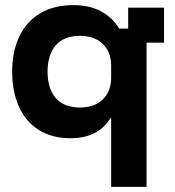

<svg xmlns="http://www.w3.org/2000/svg" viewBox="-20 -530 683 750"><path d="M414.2 200V-68.3H410.8Q389.2 -30.8 349.6 -10.4Q310 10 255 10Q183.3 10 132.1 -22.1Q80.8 -54.2 54.2 -112.9Q27.5 -171.7 27.5 -250Q27.5 -328.3 55 -386.7Q82.5 -445 136.2 -477.5Q190 -510 266.7 -510Q330 -510 374.6 -485.8Q419.2 -461.7 445.8 -418.3H480.8V-500H620.8V-363.3H552.5V200ZM292.5 -110Q348.3 -110 381.2 -141.2Q414.2 -172.5 414.2 -227.5V-272.5Q414.2 -327.5 381.2 -358.8Q348.3 -390 292.5 -390Q229.2 -390 197.5 -352.5Q165.8 -315 165.8 -250Q165.8 -185 197.5 -147.5Q229.2 -110 292.5 -110Z"/></svg>

Font: Funnel Display Light
Style: Bold
Weight: 700
Version: Version 1.000